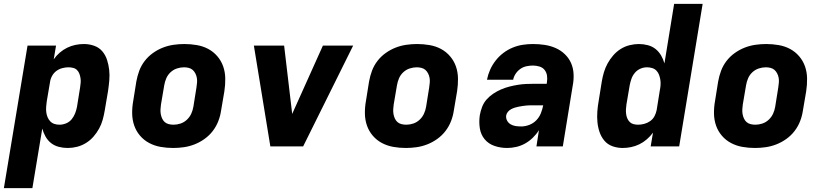

<svg xmlns="http://www.w3.org/2000/svg" viewBox="-35 -755 4255 990"><path d="M-15 215 107 -520H254L242 -449Q255 -468 273 -483.5Q291 -499 311.5 -509Q332 -519 354 -523.5Q376 -528 398 -528Q425 -528 450.5 -519Q476 -510 492.5 -490.5Q509 -471 517 -446Q525 -421 528 -394.5Q531 -368 528.5 -340Q526 -312 522 -285L505 -185Q501 -161 494.5 -137.5Q488 -114 476 -92Q464 -70 447 -50.5Q430 -31 408 -17.5Q386 -4 362 2Q338 8 314 8Q290 8 267.5 2Q245 -4 228 -17.5Q211 -31 200 -50.5Q189 -70 183 -92L132 215ZM272 -112Q289 -112 306 -119Q323 -126 334.5 -140Q346 -154 352.5 -171Q359 -188 362 -204L378 -304Q380 -317 381 -329Q382 -341 380 -353Q378 -365 374 -375.5Q370 -386 362 -394Q354 -402 342 -405Q330 -408 318 -408Q302 -408 285.5 -403.5Q269 -399 255.5 -389Q242 -379 233.5 -363.5Q225 -348 223 -332L206 -232Q204 -218 203 -204Q202 -190 203.5 -177Q205 -164 210 -151.5Q215 -139 224 -129.5Q233 -120 245.5 -116Q258 -112 272 -112Z M858 8Q825 8 793.5 2.5Q762 -3 734.5 -17.5Q707 -32 687 -55.5Q667 -79 657 -108Q647 -137 646.5 -169.5Q646 -202 652 -235L668 -335Q673 -363 683 -390Q693 -417 711 -440.5Q729 -464 753.5 -481.5Q778 -499 805 -509.5Q832 -520 860 -524Q888 -528 916 -528Q948 -528 980 -522.5Q1012 -517 1039 -502.5Q1066 -488 1086 -464.5Q1106 -441 1116 -412Q1126 -383 1126.5 -350.5Q1127 -318 1122 -285L1105 -185Q1101 -157 1090.5 -130Q1080 -103 1062 -79.5Q1044 -56 1019.5 -38.5Q995 -21 968 -10.5Q941 0 913 4Q885 8 858 8ZM860 -112Q878 -112 896 -118Q914 -124 928.5 -137.5Q943 -151 951 -168.5Q959 -186 962 -204L978 -304Q980 -317 981 -329.5Q982 -342 980 -353.5Q978 -365 972.5 -376Q967 -387 958.5 -394.5Q950 -402 938 -405Q926 -408 914 -408Q896 -408 877.5 -402Q859 -396 844.5 -382.5Q830 -369 822.5 -351.5Q815 -334 812 -316L795 -216Q793 -203 792.5 -190.5Q792 -178 794 -166.5Q796 -155 801 -144Q806 -133 814.5 -125.5Q823 -118 835 -115Q847 -112 860 -112Z M1359 0 1274 -520H1430L1471 -173Q1471 -172 1471 -170.5Q1471 -169 1471 -167Q1472 -169 1472.5 -170.5Q1473 -172 1474 -173L1630 -520H1786L1528 0Z M2058 8Q2025 8 1993.5 2.5Q1962 -3 1934.5 -17.5Q1907 -32 1887 -55.5Q1867 -79 1857 -108Q1847 -137 1846.5 -169.5Q1846 -202 1852 -235L1868 -335Q1873 -363 1883 -390Q1893 -417 1911 -440.5Q1929 -464 1953.5 -481.5Q1978 -499 2005 -509.5Q2032 -520 2060 -524Q2088 -528 2116 -528Q2148 -528 2180 -522.5Q2212 -517 2239 -502.5Q2266 -488 2286 -464.5Q2306 -441 2316 -412Q2326 -383 2326.5 -350.5Q2327 -318 2322 -285L2305 -185Q2301 -157 2290.5 -130Q2280 -103 2262 -79.5Q2244 -56 2219.5 -38.5Q2195 -21 2168 -10.5Q2141 0 2113 4Q2085 8 2058 8ZM2060 -112Q2078 -112 2096 -118Q2114 -124 2128.5 -137.5Q2143 -151 2151 -168.5Q2159 -186 2162 -204L2178 -304Q2180 -317 2181 -329.5Q2182 -342 2180 -353.5Q2178 -365 2172.5 -376Q2167 -387 2158.5 -394.5Q2150 -402 2138 -405Q2126 -408 2114 -408Q2096 -408 2077.5 -402Q2059 -396 2044.5 -382.5Q2030 -369 2022.5 -351.5Q2015 -334 2012 -316L1995 -216Q1993 -203 1992.5 -190.5Q1992 -178 1994 -166.5Q1996 -155 2001 -144Q2006 -133 2014.5 -125.5Q2023 -118 2035 -115Q2047 -112 2060 -112Z M2580 8Q2546 8 2515 -2.5Q2484 -13 2464 -37Q2444 -61 2439 -94Q2434 -127 2439 -161Q2443 -183 2451 -204Q2459 -225 2474 -242Q2489 -259 2508.5 -272Q2528 -285 2549 -294Q2570 -303 2591.5 -308.5Q2613 -314 2634.5 -317.5Q2656 -321 2677 -322Q2698 -323 2719 -323H2784L2785 -331Q2788 -348 2785.5 -365Q2783 -382 2773 -394.5Q2763 -407 2746.5 -412Q2730 -417 2713 -417Q2697 -417 2680 -413.5Q2663 -410 2648.5 -400Q2634 -390 2624 -375Q2614 -360 2611 -344H2476Q2481 -370 2492 -395Q2503 -420 2520.5 -442.5Q2538 -465 2560.5 -482Q2583 -499 2608.5 -509.5Q2634 -520 2660.5 -524Q2687 -528 2713 -528Q2744 -528 2773.5 -523.5Q2803 -519 2829.5 -507.5Q2856 -496 2877 -476Q2898 -456 2909.5 -430Q2921 -404 2922.5 -373.5Q2924 -343 2918 -313L2867 0H2731L2744 -84Q2731 -63 2712.5 -45Q2694 -27 2672.5 -15Q2651 -3 2627 2.5Q2603 8 2580 8ZM2653 -103Q2673 -103 2694 -111Q2715 -119 2730.5 -135Q2746 -151 2754 -171.5Q2762 -192 2766 -212H2719Q2710 -212 2700 -212Q2690 -212 2680 -211Q2670 -210 2660 -208.5Q2650 -207 2639.5 -205Q2629 -203 2619.5 -200Q2610 -197 2600.5 -192Q2591 -187 2584 -178.5Q2577 -170 2575 -160Q2573 -146 2579.5 -133.5Q2586 -121 2598 -114Q2610 -107 2624 -105Q2638 -103 2653 -103Z M3176 8Q3148 8 3123 -1Q3098 -10 3081.5 -29.5Q3065 -49 3056.5 -74Q3048 -99 3045.5 -125.5Q3043 -152 3045 -180Q3047 -208 3052 -235L3068 -335Q3072 -359 3079 -382.5Q3086 -406 3098 -428Q3110 -450 3127 -469.5Q3144 -489 3165.5 -502.5Q3187 -516 3211.5 -522Q3236 -528 3259 -528Q3283 -528 3305.5 -522Q3328 -516 3345 -502.5Q3362 -489 3373.5 -469.5Q3385 -450 3391 -428L3441 -735H3588L3467 0H3320L3332 -71Q3318 -52 3300 -36.5Q3282 -21 3261.5 -11Q3241 -1 3219 3.5Q3197 8 3176 8ZM3255 -112Q3271 -112 3287.5 -116.5Q3304 -121 3318 -131Q3332 -141 3340 -156.5Q3348 -172 3351 -188L3367 -288Q3370 -302 3371 -316Q3372 -330 3370 -343Q3368 -356 3363.5 -368.5Q3359 -381 3350 -390.5Q3341 -400 3328 -404Q3315 -408 3301 -408Q3284 -408 3267.5 -401Q3251 -394 3239 -380Q3227 -366 3221 -349Q3215 -332 3212 -316L3195 -216Q3193 -203 3192.5 -191Q3192 -179 3193.5 -167Q3195 -155 3199.5 -144.5Q3204 -134 3212 -126Q3220 -118 3231.5 -115Q3243 -112 3255 -112Z M3858 8Q3825 8 3793.5 2.5Q3762 -3 3734.5 -17.5Q3707 -32 3687 -55.5Q3667 -79 3657 -108Q3647 -137 3646.5 -169.5Q3646 -202 3652 -235L3668 -335Q3673 -363 3683 -390Q3693 -417 3711 -440.5Q3729 -464 3753.5 -481.5Q3778 -499 3805 -509.5Q3832 -520 3860 -524Q3888 -528 3916 -528Q3948 -528 3980 -522.5Q4012 -517 4039 -502.5Q4066 -488 4086 -464.5Q4106 -441 4116 -412Q4126 -383 4126.5 -350.5Q4127 -318 4122 -285L4105 -185Q4101 -157 4090.5 -130Q4080 -103 4062 -79.5Q4044 -56 4019.5 -38.5Q3995 -21 3968 -10.5Q3941 0 3913 4Q3885 8 3858 8ZM3860 -112Q3878 -112 3896 -118Q3914 -124 3928.5 -137.5Q3943 -151 3951 -168.5Q3959 -186 3962 -204L3978 -304Q3980 -317 3981 -329.5Q3982 -342 3980 -353.5Q3978 -365 3972.5 -376Q3967 -387 3958.5 -394.5Q3950 -402 3938 -405Q3926 -408 3914 -408Q3896 -408 3877.5 -402Q3859 -396 3844.5 -382.5Q3830 -369 3822.5 -351.5Q3815 -334 3812 -316L3795 -216Q3793 -203 3792.5 -190.5Q3792 -178 3794 -166.5Q3796 -155 3801 -144Q3806 -133 3814.5 -125.5Q3823 -118 3835 -115Q3847 -112 3860 -112Z"/></svg>

Font: Iosevka SS04 Hv Ex Obl
Style: Regular
Weight: 900
Width: 7
Italic angle: -9°
Monospace: yes
Designer: Belleve Invis
Foundry: Belleve Invis
Version: Version 19.0.0; ttfautohint (v1.8.4)